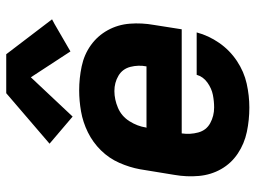

<svg xmlns="http://www.w3.org/2000/svg" viewBox="-122 -690 820 616"><g transform="rotate(-90 288.0 -382.0)"><path d="M251 8Q289 8 327.5 -0.5Q366 -9 400.5 -32Q435 -55 458.5 -89Q482 -123 492 -161H356Q350 -140 331 -126.5Q312 -113 291.5 -109Q271 -105 251 -105Q224 -105 201 -117.5Q178 -130 171 -156Q164 -182 168 -209H502L516 -298Q523 -337 520 -375.5Q517 -414 499 -446.5Q481 -479 451 -500.5Q421 -522 383 -530Q345 -538 306 -538Q273 -538 238.5 -532Q204 -526 171.5 -510Q139 -494 113.5 -468Q88 -442 73.5 -409Q59 -376 53 -343L35 -233Q28 -193 31.5 -154Q35 -115 53.5 -82.5Q72 -50 103.5 -29Q135 -8 173 0Q211 8 251 8ZM383 -322H186L187 -324Q191 -351 207 -376.5Q223 -402 250 -413.5Q277 -425 304 -425Q331 -425 353 -412Q375 -399 381.5 -373.5Q388 -348 383 -322ZM222 -559 348 -693 431 -566 519 -617 534 -625 422 -772H297L135 -633Z"/></g></svg>

Font: Iosevka Sparkle XBdObl
Style: Regular
Weight: 800
Italic angle: -9°
Designer: Belleve Invis
Foundry: Belleve Invis
Version: Version 4.5.0; ttfautohint (v1.8.3)